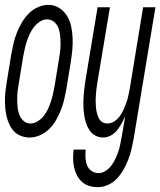

<svg xmlns="http://www.w3.org/2000/svg" viewBox="-32 -560 662 793"><path d="M90 8Q72 8 55 1.5Q38 -5 26 -17.5Q14 -30 6.5 -46.5Q-1 -63 -5 -80.5Q-9 -98 -10.5 -116Q-12 -134 -11.5 -153Q-11 -172 -8.5 -190.5Q-6 -209 -3 -228L15 -338Q19 -360 24 -381.5Q29 -403 37.5 -424.5Q46 -446 58 -466.5Q70 -487 86 -503.5Q102 -520 124 -530Q146 -540 168 -540Q192 -540 212.5 -527Q233 -514 245 -494Q257 -474 262 -450.5Q267 -427 268 -402Q269 -377 266.5 -352Q264 -327 260 -302L242 -192Q238 -170 233 -148.5Q228 -127 219.5 -105.5Q211 -84 199.5 -64Q188 -44 171.5 -27.5Q155 -11 133.5 -1.5Q112 8 90 8ZM94 -50Q109 -50 123.5 -59Q138 -68 148.5 -81Q159 -94 166 -109.5Q173 -125 178 -140Q183 -155 186.5 -170.5Q190 -186 193 -202L211 -312Q214 -328 216 -345Q218 -362 218 -379Q218 -396 216.5 -412.5Q215 -429 209.5 -444Q204 -459 191.5 -469.5Q179 -480 162 -480Q147 -480 132.5 -470.5Q118 -461 108 -448Q98 -435 91 -420Q84 -405 79 -390Q74 -375 70.5 -359.5Q67 -344 64 -328L46 -218Q43 -202 41 -185Q39 -168 39 -151.5Q39 -135 40.5 -118.5Q42 -102 47.5 -87Q53 -72 65 -61Q77 -50 94 -50ZM373 213Q354 213 337 208Q320 203 307 191.5Q294 180 286 164.5Q278 149 274 131.5Q270 114 270 95.5Q270 77 272 58H322Q320 75 321 91.5Q322 108 327.5 122.5Q333 137 346 146Q359 155 375 155Q390 155 404.5 145.5Q419 136 428.5 123Q438 110 445 95Q452 80 457 65Q462 50 465 34.5Q468 19 471 3L485 -79Q478 -64 470 -49.5Q462 -35 451 -21.5Q440 -8 425 0Q410 8 394 8Q376 8 361 -0.5Q346 -9 337 -23Q328 -37 323 -53Q318 -69 315.5 -86.5Q313 -104 312.5 -121.5Q312 -139 313 -156.5Q314 -174 316 -192Q318 -210 321 -228L371 -530H422L370 -218Q368 -206 366.5 -193.5Q365 -181 364 -169Q363 -157 363 -144.5Q363 -132 364 -120Q365 -108 367.5 -96.5Q370 -85 375 -74Q380 -63 389.5 -56.5Q399 -50 412 -50Q427 -50 440.5 -59Q454 -68 463 -80.5Q472 -93 478.5 -107.5Q485 -122 490 -136Q495 -150 498 -164.5Q501 -179 504 -194L559 -530H610L520 13Q516 35 511 56.5Q506 78 498 98.5Q490 119 479 139Q468 159 452.5 176Q437 193 415.5 203Q394 213 373 213Z"/></svg>

Font: Iosevka Curly Light Extended
Style: Italic
Weight: 300
Width: 7
Italic angle: -9°
Monospace: yes
Designer: Belleve Invis
Foundry: Belleve Invis
Version: Version 11.1.0; ttfautohint (v1.8.3)